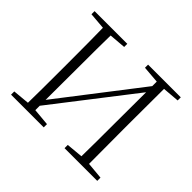

<svg xmlns="http://www.w3.org/2000/svg" viewBox="-158 -949 1175 1175"><g transform="rotate(45 429.0 -361.5)"><path d="M693 -687Q692 -590 692 -390V-333Q692 -135 693 -38L802 -28V0H519V-28L627 -38Q629 -136 629 -341L630 -595L228 -76V-38L339 -28V0H56V-28L164 -38Q166 -135 166 -333V-390Q166 -589 164 -687L56 -696V-723H339V-696L231 -687Q229 -590 229 -390L228 -127L630 -648V-687L519 -696V-723H802V-696Z"/></g></svg>

Font: Source Han Serif SC ExtraLight
Style: Regular
Weight: 250
Designer: Ryoko NISHIZUKA  (kana & ideographs); Frank Grießhammer (Latin, Greek & Cyrillic); Wenlong ZHANG  (bopomofo); Sandoll Co
Foundry: Adobe Systems Incorporated
Version: Version 1.001 October 20, 2017